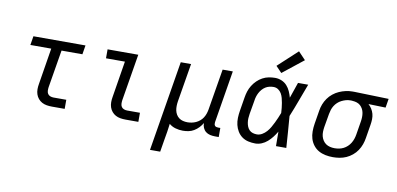

<svg xmlns="http://www.w3.org/2000/svg" viewBox="-86 -1058 3184 1540"><g transform="rotate(10 1506.0 -288.0)"><path d="M363 0Q341 0 320 -3.5Q299 -7 281.5 -16.5Q264 -26 251 -41.5Q238 -57 231.5 -76.5Q225 -96 225 -117.5Q225 -139 229 -161L277 -457H107L119 -530H543L531 -456H361L310 -149Q308 -135 308.5 -120.5Q309 -106 316 -95Q323 -84 336 -79Q349 -74 363 -74H467V0Z M963 0Q941 0 920 -3.5Q899 -7 881.5 -16.5Q864 -26 851 -41.5Q838 -57 831.5 -76.5Q825 -96 825 -117.5Q825 -139 829 -161L877 -457H723V-530H973L910 -149Q908 -135 908.5 -120.5Q909 -106 916 -95Q923 -84 936 -79Q949 -74 963 -74H1067V0Z M1198 205 1319 -530H1403L1351 -218Q1348 -199 1347.5 -180Q1347 -161 1350.5 -143.5Q1354 -126 1363 -110.5Q1372 -95 1386 -84.5Q1400 -74 1418 -69.5Q1436 -65 1455 -65Q1472 -65 1489.5 -68.5Q1507 -72 1523.5 -79.5Q1540 -87 1554.5 -99Q1569 -111 1579 -126.5Q1589 -142 1595 -159Q1601 -176 1604 -193L1660 -530H1743L1673 -104Q1672 -96 1673 -88.5Q1674 -81 1678.5 -75.5Q1683 -70 1690 -68Q1697 -66 1705 -66H1723V8H1693Q1672 8 1652 3.5Q1632 -1 1617 -13Q1602 -25 1594 -43.5Q1586 -62 1587 -82Q1575 -62 1558 -44Q1541 -26 1520 -13.5Q1499 -1 1476 3.5Q1453 8 1430 8Q1399 8 1369.5 -0.5Q1340 -9 1318 -28Q1318 -28 1318 -28Q1318 -28 1318 -28Q1314 5 1309 37.5Q1304 70 1298 102L1281 205Z M2020 8Q1991 8 1962.5 1.5Q1934 -5 1911.5 -21.5Q1889 -38 1874.5 -62Q1860 -86 1853.5 -113.5Q1847 -141 1848 -170.5Q1849 -200 1854 -230L1872 -340Q1876 -366 1884 -391Q1892 -416 1906.5 -439.5Q1921 -463 1941 -482.5Q1961 -502 1985 -515Q2009 -528 2035 -533Q2061 -538 2087 -538Q2115 -538 2140.5 -527Q2166 -516 2183.5 -496.5Q2201 -477 2212 -452.5Q2223 -428 2230 -402Q2241 -434 2252 -466Q2263 -498 2274 -530H2357Q2331 -462 2306 -393.5Q2281 -325 2253 -257Q2259 -193 2263 -128.5Q2267 -64 2272 0H2188Q2188 -30 2187.5 -59.5Q2187 -89 2187 -118Q2173 -94 2156 -72Q2139 -50 2118 -31.5Q2097 -13 2071.5 -2.5Q2046 8 2020 8ZM2020 -66Q2042 -66 2062.5 -78Q2083 -90 2098.5 -107.5Q2114 -125 2125.5 -145Q2137 -165 2147 -185.5Q2157 -206 2166 -227Q2175 -248 2183 -269Q2182 -289 2180 -309.5Q2178 -330 2174.5 -349.5Q2171 -369 2166 -388.5Q2161 -408 2151 -425Q2141 -442 2124.5 -453Q2108 -464 2087 -464Q2070 -464 2053 -460Q2036 -456 2021 -446.5Q2006 -437 1994 -423Q1982 -409 1974 -393.5Q1966 -378 1961 -361.5Q1956 -345 1954 -328L1935 -218Q1932 -200 1931 -182.5Q1930 -165 1932.5 -148Q1935 -131 1941 -115.5Q1947 -100 1958.5 -88Q1970 -76 1986.5 -71Q2003 -66 2020 -66ZM2128 -585 2080 -635 2238 -781 2297 -719Z M2652 8Q2621 8 2591 2Q2561 -4 2535.5 -18.5Q2510 -33 2492 -56.5Q2474 -80 2465.5 -108Q2457 -136 2457 -167.5Q2457 -199 2462 -230L2480 -340Q2484 -367 2494 -393Q2504 -419 2520.5 -442.5Q2537 -466 2560 -484.5Q2583 -503 2609 -514.5Q2635 -526 2662 -532Q2689 -538 2716 -538Q2720 -538 2724.5 -538Q2729 -538 2733 -538L3012 -530L3000 -457L2860 -461Q2876 -447 2887.5 -428.5Q2899 -410 2904.5 -389.5Q2910 -369 2909.5 -346Q2909 -323 2905 -300L2887 -190Q2883 -163 2873.5 -136.5Q2864 -110 2848 -86Q2832 -62 2809 -43Q2786 -24 2760 -12.5Q2734 -1 2706.5 3.5Q2679 8 2652 8ZM2653 -65Q2671 -65 2689.5 -68.5Q2708 -72 2725 -80.5Q2742 -89 2756.5 -102.5Q2771 -116 2781 -132.5Q2791 -149 2797 -166.5Q2803 -184 2806 -202L2824 -312Q2827 -330 2827.5 -348Q2828 -366 2825 -383Q2822 -400 2814 -415Q2806 -430 2794 -441Q2782 -452 2765.5 -457.5Q2749 -463 2731 -464L2721 -465Q2718 -465 2715.5 -465Q2713 -465 2711 -465Q2693 -465 2675.5 -460Q2658 -455 2641 -446.5Q2624 -438 2610 -425Q2596 -412 2586 -396Q2576 -380 2570.5 -362.5Q2565 -345 2562 -328L2543 -218Q2540 -199 2539.5 -179.5Q2539 -160 2543.5 -142.5Q2548 -125 2558 -109.5Q2568 -94 2582.5 -84Q2597 -74 2615.5 -69.5Q2634 -65 2653 -65Z"/></g></svg>

Font: Iosevka Curly Extended Oblique
Style: Regular
Weight: 400
Width: 7
Italic angle: -9°
Monospace: yes
Designer: Belleve Invis
Foundry: Belleve Invis
Version: Version 11.1.0; ttfautohint (v1.8.3)